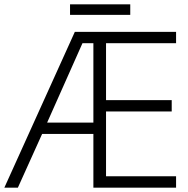

<svg xmlns="http://www.w3.org/2000/svg" viewBox="-21 -860 863 880"><path d="M786 0H407V-246H172L61 0H-1L322 -714H786V-662H465V-401H766V-349H465V-52H786ZM195 -298H407V-662H357ZM576 -840V-792H300V-840Z"/></svg>

Font: RS Noto Sans Light
Style: Regular
Weight: 300
Designer: Monotype Design Team
Foundry: Monotype Imaging Inc.
Version: Version 3.10